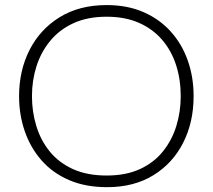

<svg xmlns="http://www.w3.org/2000/svg" viewBox="-20 -746 858 775"><path d="M412.5 9.5Q325 9.5 258.5 -19.2Q192 -48 147.2 -99.2Q102.5 -150.5 79.8 -216.8Q57 -283 57 -357.5Q57 -461.5 99.5 -544.8Q142 -628 221.2 -676.8Q300.5 -725.5 410.5 -725.5Q494.5 -725.5 559.5 -697Q624.5 -668.5 669.8 -618Q715 -567.5 738.2 -501Q761.5 -434.5 761.5 -358Q761.5 -252.5 719.2 -169.5Q677 -86.5 598.8 -38.5Q520.5 9.5 412.5 9.5ZM410.5 -37.5Q489 -37.5 545.5 -63.8Q602 -90 638.2 -135.5Q674.5 -181 692 -238.2Q709.5 -295.5 709.5 -358Q709.5 -425 690.8 -483.2Q672 -541.5 634.5 -585.2Q597 -629 541 -653.8Q485 -678.5 410.5 -678.5Q333.5 -678.5 276.8 -652.5Q220 -626.5 182.8 -581.2Q145.5 -536 127.2 -478.5Q109 -421 109 -358Q109 -294.5 126.8 -236.8Q144.5 -179 181.2 -134Q218 -89 275 -63.2Q332 -37.5 410.5 -37.5Z"/></svg>

Font: Commissioner Thin ExtraLight
Style: Regular
Weight: 250
Version: Version 1.000